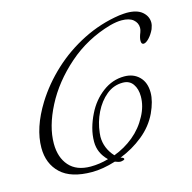

<svg xmlns="http://www.w3.org/2000/svg" viewBox="-79 -524 644 644"><g transform="rotate(-15 243.0 -202.0)"><path d="M165 41Q92 41 56.5 7.5Q21 -26 21 -81Q21 -150 70 -229Q103 -282 151.5 -327Q200 -372 260.5 -402.5Q321 -433 388 -443Q397 -444 403.5 -444.5Q410 -445 414 -445Q450 -445 468 -429.5Q486 -414 486 -392Q486 -383 481 -370Q473 -353 462 -341.5Q451 -330 443 -330Q435 -330 435 -342Q435 -353 442 -370Q445 -378 445 -385Q445 -402 431.5 -413.5Q418 -425 391 -425Q374 -425 351 -419Q266 -395 201 -338Q136 -281 100.5 -212Q65 -143 65 -84Q65 -36 90.5 -7Q116 22 165 22Q196 22 227 13Q197 -16 197 -55Q197 -79 203.5 -102.5Q210 -126 221 -148Q241 -189 275.5 -215Q310 -241 351 -241Q383 -241 403 -221Q423 -201 423 -166Q423 -136 405 -97Q386 -57 349.5 -27.5Q313 2 269 19Q280 22 280 26Q280 29 276 30Q270 32 266 32Q259 32 247 27Q202 41 165 41ZM251 6Q289 -8 320 -33.5Q351 -59 370 -95Q388 -128 388 -162Q388 -188 376 -205Q364 -222 341 -222Q309 -222 284 -201.5Q259 -181 243 -148.5Q227 -116 223 -79L222 -66Q222 -26 251 6Z"/></g></svg>

Font: Allison
Style: Regular
Weight: 400
Designer: Robert E. Leuschke
Foundry: Robert E. Leuschke
Version: Version 1.010; ttfautohint (v1.8.3)